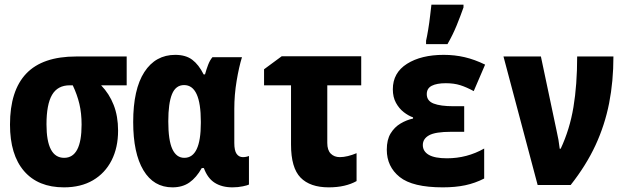

<svg xmlns="http://www.w3.org/2000/svg" viewBox="-20 -796 2690 826"><path d="M255 10Q144 10 83.5 -60Q23 -130 23 -260Q23 -406 93 -479.5Q163 -553 308 -553H525V-429H415Q450 -393 469 -344.5Q488 -296 488 -234Q488 -161 460 -106Q432 -51 380 -20.5Q328 10 255 10ZM256 -117Q331 -117 331 -260Q331 -309 321.5 -349Q312 -389 293 -429H280Q228 -429 204 -388Q180 -347 180 -261Q180 -117 256 -117Z M722 10Q641 10 597 -63.5Q553 -137 553 -271Q553 -412 601 -486Q649 -560 734 -560Q779 -560 807 -539Q835 -518 856 -476H862Q868 -498 875.5 -517.5Q883 -537 894 -550H1021Q1008 -508 998 -448Q988 -388 988 -328V-181Q988 -148 998 -134Q1008 -120 1025 -120Q1039 -120 1051 -125V-2Q1046 1 1025 5.5Q1004 10 980 10Q935 10 904 -9.5Q873 -29 857 -73H848Q825 -32 795 -11Q765 10 722 10ZM773 -117Q844 -117 844 -267V-273Q844 -430 772 -430Q736 -430 720 -391Q704 -352 704 -274Q704 -192 721.5 -154.5Q739 -117 773 -117Z M1394 10Q1314 10 1273 -32Q1232 -74 1232 -174V-429H1116V-498L1192 -554H1534V-429H1388V-181Q1388 -150 1403 -135Q1418 -120 1442 -120Q1458 -120 1476.5 -124.5Q1495 -129 1514 -137V-17Q1491 -4 1461 3Q1431 10 1394 10Z M1885 10Q1755 10 1699.5 -34.5Q1644 -79 1644 -152Q1644 -195 1660.5 -222Q1677 -249 1703 -264.5Q1729 -280 1757 -286V-291Q1737 -298 1717 -313.5Q1697 -329 1683.5 -353.5Q1670 -378 1670 -412Q1670 -483 1731 -521.5Q1792 -560 1889 -560Q1936 -560 1979 -550Q2022 -540 2067 -518L2018 -404Q1987 -421 1960 -429.5Q1933 -438 1898 -438Q1859 -438 1837.5 -427Q1816 -416 1816 -391Q1816 -362 1845.5 -350.5Q1875 -339 1931 -339H1977V-229H1921Q1853 -229 1826 -214Q1799 -199 1799 -172Q1799 -145 1824.5 -130Q1850 -115 1903 -115Q1989 -115 2063 -157V-28Q2024 -8 1981.5 1Q1939 10 1885 10ZM1813 -621Q1817 -638 1822 -668Q1827 -698 1830.5 -729Q1834 -760 1836 -776H1974V-764Q1961 -727 1944.5 -686.5Q1928 -646 1905 -606H1813Z M2293 0 2146 -553H2307L2374 -236Q2384 -193 2388 -156H2392Q2431 -239 2447 -335Q2463 -431 2463 -553H2619Q2619 -446 2600.5 -352Q2582 -258 2542 -171.5Q2502 -85 2435 0Z"/></svg>

Font: Noto Sans Mono Condensed Black
Style: Regular
Weight: 900
Width: 3
Designer: Monotype Design Team
Foundry: Monotype Imaging Inc.
Version: Version 2.014